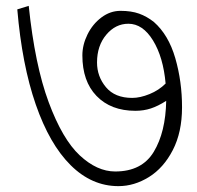

<svg xmlns="http://www.w3.org/2000/svg" viewBox="-20 -661 671 655"><path d="M373 -76Q464 -76 504.5 -143Q545 -210 547 -317Q519 -299 494.5 -291Q470 -283 442 -283Q358 -283 309 -334Q261 -384 261 -472Q261 -508 278.5 -543.5Q296 -579 326 -601.5Q356 -624 391 -624Q428 -624 454.5 -614.5Q481 -605 505 -586Q555 -542 578 -462.5Q601 -383 601 -295Q601 -210 569.5 -149Q538 -88 488 -57Q438 -26 384 -26Q293 -26 221 -97.5Q149 -169 102 -304.5Q55 -440 39 -629L78 -641Q99 -439 146 -312.5Q193 -186 252 -131Q311 -76 373 -76ZM311 -448Q311 -400 341.5 -363.5Q372 -327 431 -327Q458 -327 490 -340Q522 -353 545 -376Q537 -466 502 -523Q467 -580 418 -580Q374 -580 342.5 -542.5Q311 -505 311 -448Z"/></svg>

Font: Martel UltraLight
Style: Regular
Weight: 250
Designer: Dan Reynolds
Foundry: Dan Reynolds
Version: Version 1.001; ttfautohint (v1.1) -l 5 -r 5 -G 72 -x 0 -D la